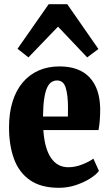

<svg xmlns="http://www.w3.org/2000/svg" viewBox="-20 -884 518 915"><path d="M260.5 11Q175 11 122.5 -25.8Q70 -62.5 46.5 -127.5Q23 -192.5 23 -277Q23 -345.5 39.8 -399.5Q56.5 -453.5 88.2 -491Q120 -528.5 164.2 -548Q208.5 -567.5 263.5 -567.5Q357.5 -567.5 406.8 -515.2Q456 -463 457.5 -365.5Q457.5 -330.5 455.2 -306.5Q453 -282.5 449.5 -264H186.5Q189.5 -220.5 198.5 -187.5Q207.5 -154.5 222.5 -132.2Q237.5 -110 258.2 -98.5Q279 -87 305.5 -87Q338.5 -87 372.5 -100.5Q406.5 -114 425 -128L451.5 -69.5Q440 -53 410.8 -34.2Q381.5 -15.5 342.5 -2.2Q303.5 11 260.5 11ZM185 -328.5H303.5Q303.5 -339 303.8 -349.8Q304 -360.5 304 -371Q304 -431 293.2 -465.8Q282.5 -500.5 252 -500.5Q238 -500.5 226 -493.2Q214 -486 205 -467.2Q196 -448.5 190.8 -415Q185.5 -381.5 185 -328.5ZM115.5 -610.5 63.5 -651.5 212 -864H300.5L449 -650.5L395.5 -610.5L256.5 -757Z"/></svg>

Font: Merriweather 24pt SemiCondensed Black
Style: Regular
Weight: 900
Width: 4
Designer: Eben Sorkin
Foundry: Eben Sorkin
Version: Version 2.100